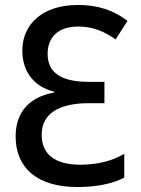

<svg xmlns="http://www.w3.org/2000/svg" viewBox="-20 -744 570 774"><path d="M292 10C365 10 431 -2 481 -28V-124C434 -96 374 -80 304 -80C204 -80 148 -120 148 -201C148 -286 218 -328 337 -328H401V-414H338C222 -414 172 -454 172 -527C172 -593 213 -637 296 -637C357 -637 404 -615 446 -585L494 -660C438 -702 377 -724 294 -724C152 -724 70 -647 70 -540C70 -453 119 -394 199 -374V-371C100 -354 43 -293 43 -194C43 -68 129 10 292 10Z"/></svg>

Font: Noto Sans Mono Condensed Medium
Style: Regular
Weight: 500
Width: 3
Designer: Monotype Design Team
Foundry: Monotype Imaging Inc.
Version: Version 2.014